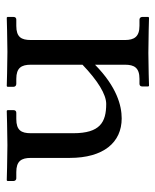

<svg xmlns="http://www.w3.org/2000/svg" viewBox="35 -506 472 583"><g transform="rotate(90 271.5 -215.0)"><path d="M177 -72V-229C225 -275 267 -301 296 -301C352 -301 385 -282 385 -201V-72C385 -43 376 -28 342 -28H323C318 -28 315 -25 315 -20V-1L317 1C317 1 385 -1 421 -1C460 -1 528 1 528 1L530 -1V-20C530 -25 526 -28 522 -28H503C470 -28 460 -43 460 -72V-190C460 -293 413 -348 340 -348C301 -348 244 -333 177 -267V-358C177 -386 186 -402 220 -402H235C240 -402 243 -405 243 -410V-429L241 -431C241 -431 177 -429 141 -429C102 -429 34 -431 34 -431L32 -429V-410C32 -405 36 -402 40 -402H59C92 -402 102 -386 102 -358V-72C102 -43 93 -28 59 -28H40C35 -28 32 -25 32 -20V-1L34 1C34 1 102 -1 138 -1C177 -1 242 1 242 1L244 -1V-20C244 -25 240 -28 235 -28H220C187 -28 177 -43 177 -72Z"/></g></svg>

Font: Libertinus Serif Display
Style: Regular
Weight: 400
Designer: Philipp H. Poll, Khaled Hosny
Foundry: Caleb Maclennan
Version: Version 7.050;RELEASE